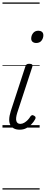

<svg xmlns="http://www.w3.org/2000/svg" viewBox="-20 -1030 370 1550"><path d="M139 17Q86 17 64.5 -19.5Q43 -56 67 -133L185 -494Q189 -506 195.5 -510.5Q202 -515 216 -515Q233 -515 239 -509Q245 -503 241 -491L119 -119Q105 -73 112.5 -51.5Q120 -30 144 -30Q160 -30 175.5 -39Q191 -48 204 -61.5Q217 -75 225 -89Q229 -95 236 -99Q243 -103 255 -96Q266 -90 267 -82Q268 -74 263 -66Q252 -46 234 -27Q216 -8 192.5 4.5Q169 17 139 17ZM272 -683Q255 -683 243.5 -692Q232 -701 232 -719Q232 -743 247 -762.5Q262 -782 290 -782Q307 -782 318.5 -773Q330 -764 330 -745Q330 -722 315.5 -702.5Q301 -683 272 -683ZM0 490H300V500H0ZM0 -20H300V0H0ZM0 -505H300V-500H0ZM0 -1010H300V-1000H0Z"/></svg>

Font: Playwrite RO Guides
Style: Regular
Weight: 400
Designer: Veronika Burian, José Scaglione
Foundry: TypeTogether
Version: Version 1.003